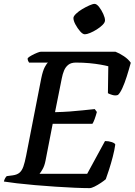

<svg xmlns="http://www.w3.org/2000/svg" viewBox="-30 -971 695 991"><path d="M432 0Q401 0 355 -2Q309 -4 256 -7.5Q203 -11 151 -15.5Q99 -20 56.5 -25Q14 -30 -10 -34Q-8 -43 -3.5 -51Q1 -59 5 -62L36 -66Q58 -69 70.5 -79.5Q83 -90 90.5 -111Q98 -132 105 -168L183 -567Q191 -606 201.5 -625.5Q212 -645 218 -648H120Q118 -651 115 -657Q112 -663 113 -671Q120 -678 134 -685.5Q148 -693 161.5 -698.5Q175 -704 181 -704H566Q587 -696 610 -680.5Q633 -665 645 -647Q635 -610 624 -575.5Q613 -541 601.5 -516Q590 -491 579 -481Q566 -476 549.5 -481Q533 -486 527 -490L529 -629Q514 -633 488.5 -637.5Q463 -642 431 -645Q399 -648 362 -648Q337 -648 322.5 -636.5Q308 -625 300.5 -606.5Q293 -588 289 -567L254 -392Q295 -393 329.5 -395.5Q364 -398 396.5 -401.5Q429 -405 459 -408L470 -393Q464 -371 458 -355Q452 -339 447 -332H242L205 -142Q200 -116 190.5 -99Q181 -82 174 -74H420L512 -243Q531 -243 547 -237.5Q563 -232 565 -225Q561 -196 552 -161.5Q543 -127 533 -96Q523 -65 516 -46Q507 -38 490.5 -27Q474 -16 458 -8Q442 0 432 0ZM408 -794Q397 -794 383.5 -809.5Q370 -825 359.5 -844.5Q349 -864 349 -878Q349 -887 362.5 -900Q376 -913 394.5 -924Q413 -935 431 -943Q449 -951 458 -951Q469 -951 481.5 -935Q494 -919 503 -899Q512 -879 512 -866Q512 -855 499.5 -842.5Q487 -830 469.5 -819Q452 -808 435 -801Q418 -794 408 -794Z"/></svg>

Font: Texturina Medium 12pt SemiBold
Style: Italic
Weight: 600
Italic angle: -11°
Version: Version 1.002